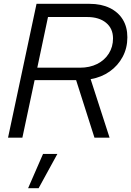

<svg xmlns="http://www.w3.org/2000/svg" viewBox="-20 -720 686 1004"><path d="M22 0 171 -700H448Q509 -700 553.5 -678.5Q598 -657 622 -618Q646 -579 646 -525Q646 -469 621.5 -423Q597 -377 554 -346.5Q511 -316 454 -306L553 0H474L378 -301H161L97 0ZM175 -366H398Q449 -366 488 -385.5Q527 -405 549 -440Q571 -475 571 -519Q571 -571 534.5 -601Q498 -631 436 -631H231ZM127 264 205 85H280L182 264Z"/></svg>

Font: Red Hat Display
Style: Italic
Weight: 300
Italic angle: -12°
Designer: Pentagram, MCKL
Foundry: Pentagram, MCKL
Version: Version 1.023